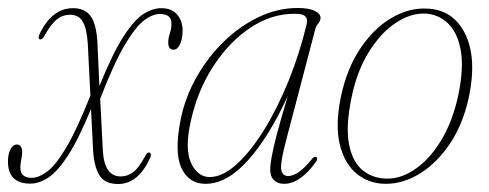

<svg xmlns="http://www.w3.org/2000/svg" viewBox="-30 -453 1224 481"><path d="M214 -346.5 219 -237.5Q252 -319 279 -361Q306 -403 329.2 -417.8Q352.5 -432.5 374 -432.5Q400 -432.5 413.8 -416.5Q427.5 -400.5 427.5 -375.5Q427 -353.5 420.5 -341Q414 -328.5 405 -328.5Q391 -328.5 391.5 -347.5Q391.5 -357.5 395.5 -369.2Q399.5 -381 399.5 -394.5Q399.5 -418 370.5 -418Q352.5 -418 331.2 -402.2Q310 -386.5 282.8 -340.8Q255.5 -295 221 -205.5L227.5 -78.5Q230.5 -11 272.5 -11Q289.5 -11 303.8 -21.8Q318 -32.5 334 -62.5Q339 -73 345 -70.5Q350.5 -68 346 -57Q316 8 266 8Q232 8 218.5 -14.8Q205 -37.5 203 -80.5L198 -180Q166.5 -103.5 140.2 -63.2Q114 -23 91 -8Q68 7 46 7Q-11.5 7 -10 -51.5Q-9.5 -69 -3.2 -80Q3 -91 12 -91Q25.5 -91 25.5 -71.5Q25.5 -63.5 23.2 -53.2Q21 -43 21 -33Q21 -7.5 49.5 -7.5Q67 -7.5 88.2 -23.2Q109.5 -39 136 -83.5Q162.5 -128 196.5 -213.5L190 -342.5Q187.5 -382 177.2 -399Q167 -416 146 -416Q126 -416 111.2 -403.5Q96.5 -391 81.5 -363.5Q75.5 -352.5 69.5 -354.5Q64 -356.5 69.5 -368.5Q100.5 -432.5 153 -432.5Q182.5 -432.5 197 -412.8Q211.5 -393 214 -346.5Z M685.5 -96.5Q672 -45 674.5 -28.5Q677 -12 692 -12Q703 -12 716.8 -20.8Q730.5 -29.5 751 -54Q757 -62.5 763 -59.5Q767 -56 761.5 -47.5Q722 7.5 681.5 7.5Q666 7.5 656.5 -1.5Q647 -10.5 647 -29Q647 -40.5 650.8 -61.2Q654.5 -82 664 -118.2Q673.5 -154.5 691 -212.5Q643 -108.5 590.5 -50.5Q538 7.5 485 7.5Q443 7.5 424.5 -32.2Q406 -72 423 -155.5Q434.5 -211 463.2 -261.2Q492 -311.5 532 -350Q572 -388.5 619.2 -410.8Q666.5 -433 715.5 -433Q744 -433 758.5 -425.8Q773 -418.5 773 -408.5Q773 -401 767.5 -394.5Q762 -388 760 -380.5ZM447.5 -147.5Q432.5 -79.5 448.8 -44.5Q465 -9.5 495.5 -9.5Q527.5 -9.5 562.8 -41.5Q598 -73.5 631.8 -128Q665.5 -182.5 693.2 -251.2Q721 -320 738.5 -393.5Q741 -406.5 734.5 -412.5Q728 -418.5 707 -418.5Q650 -418.5 597.2 -383.5Q544.5 -348.5 504.5 -287.2Q464.5 -226 447.5 -147.5Z M1038.5 -431.5Q1104.5 -429.5 1134.8 -369.2Q1165 -309 1145 -211.5Q1130.5 -143 1097.8 -94Q1065 -45 1022.8 -18.8Q980.5 7.5 936.5 7.5Q895 7.5 864.2 -17.2Q833.5 -42 821.5 -90.2Q809.5 -138.5 823.5 -208Q838 -279 871.5 -329.8Q905 -380.5 949 -407Q993 -433.5 1038.5 -431.5ZM940.5 -5.5Q976.5 -5.5 1012.2 -30.8Q1048 -56 1076 -102.8Q1104 -149.5 1118 -214Q1132.5 -283.5 1124 -328.2Q1115.5 -373 1091.5 -395.2Q1067.5 -417.5 1035.5 -419Q999 -420.5 961.2 -395.5Q923.5 -370.5 893.5 -322Q863.5 -273.5 850 -205.5Q835.5 -133.5 844.8 -89.5Q854 -45.5 879.8 -25.5Q905.5 -5.5 940.5 -5.5Z"/></svg>

Font: Fraunces 144pt Soft Thin
Style: Italic
Weight: 100
Italic angle: -16°
Version: Version 1.000;[0bf87f6ff]